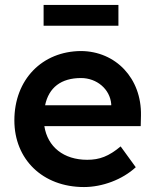

<svg xmlns="http://www.w3.org/2000/svg" viewBox="-20 -745 626 775"><path d="M319 10C393 10 474 -20 528 -70L467 -154C419 -114 382 -100 332 -100C237 -100 172 -152 159 -236H548L549 -279C552 -429 447 -538 307 -539C150 -538 38 -424 38 -259C38 -102 152 10 319 10ZM156 -641H458V-725H156ZM162 -320C177 -392 227 -430 307 -430C371 -430 424 -385 429 -325V-320Z"/></svg>

Font: Easer Grotesk Medium
Style: Regular
Weight: 500
Designer: Boardeaser, Bonnie Shaver-Troup, Thomas Jockin
Foundry: Lexend
Version: Version 1.001;Glyphs 3.1.2 (3151)